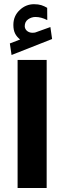

<svg xmlns="http://www.w3.org/2000/svg" viewBox="-20 -913 311 932"><path d="M27.8 -702.1 36.1 -646 232.9 -723.6 224.6 -781.7 152.8 -755.9C150.9 -755.4 149.9 -754.9 149.4 -754.9C145 -754.4 141.6 -753.9 138.2 -753.9C115.2 -753.9 100.6 -768.6 100.1 -785.6C100.1 -800.3 105.5 -811.5 116.7 -819.3C127.4 -826.7 139.2 -830.6 151.9 -830.6C170.4 -830.6 189.5 -825.7 209.5 -815.4L209 -875C189.5 -886.2 173.8 -892.6 145 -892.6C119.1 -892.6 95.7 -883.3 75.7 -864.3C55.2 -845.2 44.9 -821.3 44.9 -792C44.9 -758.3 55.7 -739.3 77.6 -721.2ZM65.4 -622.1V-0.5H206.5V-622.1Z"/></svg>

Font: Vazirmatn Black
Style: Regular
Weight: 900
Designer: Saber Rastikerdar
Foundry: Saber Rastikerdar
Version: Version 33.003